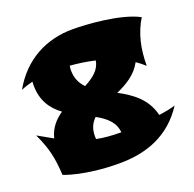

<svg xmlns="http://www.w3.org/2000/svg" viewBox="-141 -886 1117 1108"><g transform="rotate(-20 418.0 -332.0)"><path d="M11 -238C58 -137 70 -75 76 28C76 28 195 78 408 78C577 78 723 24 821 -127C798 -119 761 -112 719 -106C693 -213 615 -266 535 -309C598 -337 660 -373 695 -439C714 -426 732 -412 748 -397C748 -501 768 -591 817 -671C707 -730 497 -742 418 -742C258 -742 113 -671 24 -513C47 -523 72 -531 97 -537C96 -529 96 -522 96 -515C96 -418 140 -359 198 -316C153 -285 117 -245 103 -186ZM331 -550C379 -546 431 -539 482 -527C474 -472 430 -439 374 -409C345 -438 328 -474 328 -523C328 -533 329 -542 331 -550ZM370 -221C429 -188 474 -150 479 -87C423 -87 374 -91 329 -100C328 -106 328 -112 328 -119C328 -164 344 -196 370 -221Z"/></g></svg>

Font: Shojumaru
Style: Regular
Weight: 400
Designer: Astigmatic (AOETI)
Foundry: Astigmatic (AOETI)
Version: Version 1.000